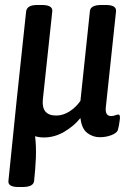

<svg xmlns="http://www.w3.org/2000/svg" viewBox="-20 -544 523 771"><path d="M156 8Q137 8 121 3Q126 48 124 91.5Q122 135 117 182Q115 207 70 207H54Q10 207 14 181L45 -123Q46 -127 46 -133L85 -499Q87 -511 97.5 -517.5Q108 -524 131 -524H148Q192 -524 190 -499L152 -144Q146 -80 206 -80Q233 -80 259 -96.5Q285 -113 303 -139L341 -499Q343 -524 387 -524H405Q448 -524 446 -499L405 -114Q401 -78 426 -78Q435 -78 442.5 -81Q450 -84 455 -84Q464 -84 461 -63Q460 -53 457.5 -40Q455 -27 453 -21Q448 -9 426.5 -1Q405 7 381 7Q353 7 330.5 -10Q308 -27 303 -70Q276 -37 237.5 -14.5Q199 8 156 8Z"/></svg>

Font: Asap Condensed Condensed Medium
Style: Italic
Weight: 500
Width: 3
Italic angle: -6°
Designer: Pablo Cosgaya
Foundry: Omnibus-Type
Version: Version 3.001; ttfautohint (v1.8.4.7-5d5b)